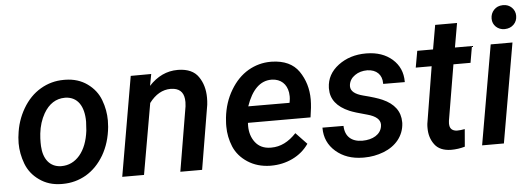

<svg xmlns="http://www.w3.org/2000/svg" viewBox="-49 -868 2811 1016"><g transform="rotate(-5 1357.0 -359.5)"><path d="M34.2 -255.9C33.2 -245.1 32.7 -234.9 32.7 -224.6C32.7 -188 39.6 -151.4 53.2 -115.2C66.9 -79.1 90.3 -49.3 123 -26.4C155.8 -2.9 194.3 9.3 239.3 9.8C241.7 9.8 244.1 9.8 247.1 9.8C292 9.8 333.5 -1.5 371.6 -23.4C409.7 -45.9 441.4 -78.6 466.8 -121.6C491.7 -164.6 506.8 -213.9 512.2 -270C513.2 -281.7 513.7 -293 513.7 -303.7C513.7 -340.3 507.3 -377 493.7 -412.6C480.5 -448.7 457 -478.5 424.3 -502C391.6 -525.4 352.5 -537.6 307.1 -538.1C304.7 -538.1 302.2 -538.1 299.8 -538.1C254.9 -538.1 213.9 -526.9 175.8 -504.4C137.7 -481.9 106.4 -449.7 81.5 -407.2C56.6 -364.7 41 -317.9 35.6 -266.1ZM149.4 -199.2C148.9 -205.1 148.9 -211.4 148.9 -218.3C148.9 -231.9 149.4 -248 151.4 -266.1C155.8 -305.7 167 -340.3 184.1 -370.6C211.9 -418.9 250 -443.4 297.4 -443.4C298.8 -443.4 299.8 -443.4 301.3 -443.4C364.3 -440.9 398.4 -391.1 398.4 -307.6L395.5 -259.8C388.7 -205.1 372.1 -162.1 345.7 -130.9C319.3 -100.1 286.6 -84.5 248.5 -84.5C247.6 -84.5 246.1 -84.5 245.1 -84.5C186.5 -86.4 152.8 -130.9 149.4 -199.2Z M654.8 -528.3 563.5 0H679.2L745.1 -376.5C777.8 -419.9 815.9 -441.4 858.9 -441.4C859.4 -441.4 860.4 -441.4 860.8 -441.4C902.8 -440.4 925.8 -420.4 930.2 -381.8C930.7 -376.5 931.2 -371.1 931.2 -365.2C931.2 -357.9 930.7 -350.6 929.7 -342.8L872.1 0H987.8L1044.9 -341.3C1046.4 -354 1046.9 -366.2 1046.9 -377.9C1046.9 -421.9 1036.1 -459.5 1014.6 -490.2C993.7 -521 958 -537.1 908.7 -538.1C907.2 -538.1 905.8 -538.1 904.3 -538.1C846.7 -538.1 795.9 -514.2 752 -466.8L763.7 -528.8Z M1348.6 9.8C1350.1 9.8 1351.6 9.8 1353 9.8C1394.5 9.8 1432.6 1.5 1468.3 -15.6C1503.9 -32.7 1532.7 -57.1 1554.7 -88.9L1496.1 -150.4C1455.6 -106.9 1411.6 -85.4 1363.8 -85.4C1361.8 -85.4 1360.4 -85.4 1358.4 -85.4C1323.7 -85.9 1296.9 -98.6 1278.3 -122.6C1259.8 -146.5 1250.5 -175.8 1250.5 -210.9C1250.5 -215.8 1250.5 -221.2 1251 -226.6H1583.5L1590.3 -277.3C1591.8 -292.5 1592.8 -307.1 1592.8 -321.3C1592.8 -378.4 1577.6 -428.2 1547.9 -471.7C1518.1 -514.6 1470.2 -536.6 1404.3 -538.1C1402.3 -538.1 1400.4 -538.1 1398.4 -538.1C1356.4 -538.1 1316.4 -527.3 1279.3 -505.9C1241.7 -483.9 1210.4 -451.7 1185.1 -409.2C1159.2 -366.2 1143.6 -317.9 1137.7 -264.2L1136.2 -244.1C1135.3 -234.9 1135.3 -226.1 1135.3 -216.8C1135.3 -180.2 1142.6 -144.5 1156.7 -109.9C1171.4 -75.2 1195.8 -46.9 1229.5 -24.9C1263.2 -2.9 1302.7 8.8 1348.6 9.8ZM1397.9 -443.4C1444.3 -441.4 1474.6 -413.6 1481.9 -367.2C1482.9 -360.4 1483.4 -354 1483.4 -347.2C1483.4 -339.4 1482.9 -331.5 1481.4 -323.2L1479.5 -313L1260.3 -313.5C1290 -399.9 1335 -443.4 1394 -443.4C1395.5 -443.4 1396.5 -443.4 1397.9 -443.4Z M1950.7 -146.5C1944.3 -105 1902.8 -79.6 1845.7 -79.6C1789.1 -80.1 1754.9 -109.9 1753.4 -166.5L1641.6 -167C1641.6 -166 1641.6 -165 1641.6 -164.6C1641.6 -114.3 1660.2 -72.8 1697.8 -40C1735.4 -7.3 1783.2 9.3 1840.8 9.8C1843.3 9.8 1846.2 9.8 1848.6 9.8C1884.3 9.8 1918.5 3.4 1951.7 -9.3C2017.6 -34.7 2061 -86.4 2064.5 -153.3C2064.5 -155.3 2064.5 -157.2 2064.5 -159.7C2064.5 -216.3 2033.2 -258.8 1971.2 -286.1C1949.2 -295.9 1916 -306.2 1871.6 -317.4C1827.6 -328.6 1805.7 -346.7 1805.7 -372.1C1805.7 -374.5 1805.7 -377.4 1806.2 -379.9C1809.1 -400.4 1819.8 -417 1838.4 -429.7C1856.4 -442.4 1878.4 -448.7 1904.3 -448.7C1953.1 -447.3 1981.9 -418.5 1981.9 -373C1981.9 -371.6 1981.9 -370.6 1981.9 -369.6L2096.7 -369.1C2096.7 -370.1 2096.7 -371.1 2096.7 -372.1C2096.7 -420.9 2079.1 -460.4 2044.4 -491.2C2009.3 -522 1963.9 -537.6 1907.7 -538.1C1906.7 -538.1 1905.3 -538.1 1904.3 -538.1C1847.7 -538.1 1798.8 -522.9 1757.8 -492.2C1716.8 -461.4 1695.3 -421.9 1693.8 -374.5C1693.8 -372.6 1693.8 -370.6 1693.8 -368.7C1693.8 -313 1726.1 -271.5 1791 -243.7C1808.1 -236.3 1839.4 -226.6 1884.3 -214.8C1929.2 -202.6 1951.7 -183.1 1951.7 -156.2C1951.7 -153.3 1951.2 -149.9 1950.7 -146.5Z M2283.2 -656.7 2260.7 -528.3H2176.8L2161.1 -440.4H2245.6L2196.3 -138.7C2195.3 -130.9 2195.3 -123.5 2195.3 -116.2C2195.3 -82 2204.1 -53.2 2222.7 -28.3C2240.7 -3.9 2270 8.8 2310.5 9.3C2335 9.3 2359.4 5.9 2383.3 -1L2391.1 -93.8C2376 -90.8 2362.3 -89.4 2350.1 -89.4C2326.2 -90.3 2313 -101.6 2311 -122.6C2310.5 -125 2310.5 -127.9 2310.5 -130.9C2310.5 -135.3 2311 -139.6 2311.5 -144.5L2361.3 -440.4H2452.1L2467.3 -528.3H2377L2399.4 -656.7Z M2583.5 -663.6C2583.5 -646 2589.8 -631.3 2602.1 -619.6C2614.3 -608.4 2629.4 -602.5 2646.5 -602.5C2647.5 -602.5 2648.4 -602.5 2649.4 -602.5C2668.5 -603 2684.1 -609.4 2696.3 -621.6C2708.5 -633.8 2714.4 -648.9 2714.4 -667.5C2714.4 -685.1 2708 -699.7 2695.8 -711.9C2683.6 -723.6 2668.9 -729.5 2651.4 -729.5C2650.4 -729.5 2649.4 -729.5 2648.4 -729.5C2628.4 -729 2612.8 -722.2 2601.1 -709.5C2589.4 -696.8 2583.5 -681.6 2583.5 -663.6ZM2682.6 -528.3H2566.9L2475.1 0H2590.8Z"/></g></svg>

Font: Roboto Medium
Style: Italic
Weight: 500
Italic angle: -12°
Designer: Google
Version: Version 2.137; 2017